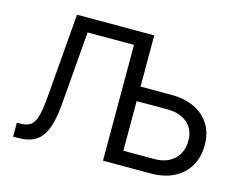

<svg xmlns="http://www.w3.org/2000/svg" viewBox="-100 -884 1312 1040"><g transform="rotate(15 556.5 -364.0)"><path d="M47.9 0V-78.1H67.4Q102.1 -78.1 122.8 -91.8Q143.6 -105.5 155 -142.8Q166.5 -180.2 172.4 -252L211.4 -727.5H569.3V-649.4H291.5L258.8 -247.6Q253.9 -184.6 242.9 -138.2Q231.9 -91.8 211.7 -61Q191.4 -30.3 158.2 -15.1Q125 0 75.2 0ZM619.6 -440.4H817.4Q892.6 -440.4 947.5 -414.1Q1002.4 -387.7 1032.5 -339.1Q1062.5 -290.5 1062.5 -224.1Q1062.5 -155.3 1032.7 -105Q1002.9 -54.7 948 -27.3Q893.1 0 817.4 0H551.8V-727.5H644.5V-80.6H817.4Q888.2 -80.6 929.4 -119.6Q970.7 -158.7 970.7 -225.1Q970.7 -266.6 951.9 -296.4Q933.1 -326.2 898.9 -342.5Q864.7 -358.9 817.4 -358.9H619.6Z"/></g></svg>

Font: Inter Variable LoSnoCo
Style: Regular
Weight: 400
Designer: Rasmus Andersson
Foundry: rsms
Version: Version 4.000;git-a52131595; featfreeze: case,dlig,ss01,ss02